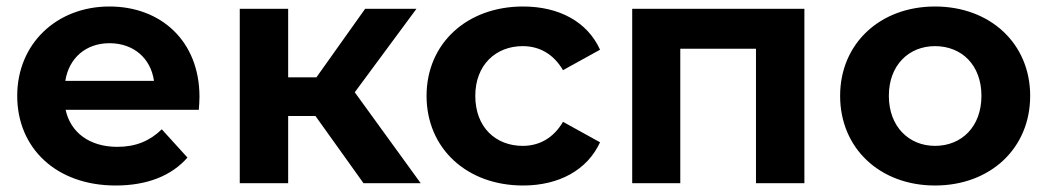

<svg xmlns="http://www.w3.org/2000/svg" viewBox="-20 -564 3225 591"><path d="M181 -315C192 -385 244 -431 317 -431C391 -431 444 -385 454 -315ZM336 7C433 7 508 -23 557 -79L478 -166C441 -130 398 -112 341 -112C256 -112 197 -156 182 -226H592C593 -238 594 -255 594 -266C594 -438 475 -544 317 -544C154 -544 33 -429 33 -269C33 -108 153 7 336 7Z M1104 -537 954 -326H867V-537H718V0H867V-207H951L1099 0H1275L1072 -280L1262 -537Z M1590 7C1701 7 1788 -41 1827 -126L1713 -189C1683 -138 1639 -115 1589 -115C1506 -115 1443 -172 1443 -269C1443 -364 1506 -422 1589 -422C1639 -422 1683 -399 1713 -348L1827 -411C1788 -497 1701 -544 1590 -544C1417 -544 1293 -430 1293 -269C1293 -107 1417 7 1590 7Z M2074 -414H2307V0H2456V-537H1926V0H2074Z M2858 7C3028 7 3151 -107 3151 -269C3151 -430 3028 -544 2858 -544C2689 -544 2566 -430 2566 -269C2566 -107 2689 7 2858 7ZM2858 -115C2778 -115 2716 -174 2716 -269C2716 -364 2778 -422 2858 -422C2940 -422 3001 -364 3001 -269C3001 -174 2940 -115 2858 -115Z"/></svg>

Font: Montserrat-Alt1
Style: Bold
Weight: 700
Designer: Differentunic
Foundry: Differentunic
Version: Version 7.222